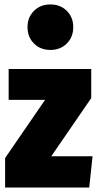

<svg xmlns="http://www.w3.org/2000/svg" viewBox="-20 -845 440 865"><path d="M391 -534V-403L211 -141H397L382 0H3V-133L183 -395H19V-534ZM310 -723Q310 -678 281 -649Q252 -620 207 -620Q162 -620 133 -649Q104 -678 104 -723Q104 -767 133 -796Q162 -825 207 -825Q252 -825 281 -796Q310 -767 310 -723Z"/></svg>

Font: Fira Sans Extra Condensed Black
Style: Regular
Weight: 900
Width: 1
Designer: Carrois Corporate & Edenspiekermann AG
Foundry: Carrois Corporate GbR & Edenspiekermann AG
Version: Version 4.203